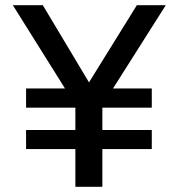

<svg xmlns="http://www.w3.org/2000/svg" viewBox="-20 -720 688 740"><path d="M270.5 0V-145.5H80.5V-219H270.5V-305H80.5V-379H230.5L29.5 -700H145L323 -402.5L507.5 -700H619L415.5 -379H565V-305H374.5V-219H565V-145.5H374.5V0Z"/></svg>

Font: Geologica Thin Roman
Style: Regular
Weight: 400
Version: Version 1.010;gftools[0.9.28]